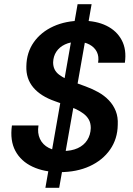

<svg xmlns="http://www.w3.org/2000/svg" viewBox="-20 -811 638 918"><path d="M197 87 351 -791H418L263 87ZM266 12Q191 12 135.5 -14Q80 -40 53.5 -89.5Q27 -139 37 -211H164Q158 -175 171 -147Q184 -119 213 -104Q242 -89 281 -89Q322 -89 351.5 -102.5Q381 -116 397 -141Q413 -166 414 -199Q414 -222 405 -238.5Q396 -255 379.5 -267.5Q363 -280 341.5 -290Q320 -300 294.5 -308.5Q269 -317 243 -327Q174 -351 139 -393Q104 -435 106 -494Q107 -560 141.5 -609Q176 -658 235.5 -685Q295 -712 371 -712Q440 -712 489 -688Q538 -664 562 -619Q586 -574 577 -511H449Q454 -541 443 -563Q432 -585 408 -598Q384 -611 351 -611Q317 -611 290.5 -598.5Q264 -586 249.5 -564Q235 -542 234 -513Q234 -494 241 -479.5Q248 -465 262.5 -454Q277 -443 296.5 -433.5Q316 -424 339.5 -416Q363 -408 389 -398Q422 -386 450.5 -370Q479 -354 500.5 -331.5Q522 -309 533.5 -280Q545 -251 543 -214Q542 -147 506.5 -96Q471 -45 409 -16.5Q347 12 266 12Z"/></svg>

Font: DM Sans 18pt SemiBold
Style: Italic
Weight: 600
Italic angle: -10°
Designer: Colophon Foundry, Jonny Pinhorn
Foundry: Colophon Foundry
Version: Version 4.004;gftools[0.9.30]